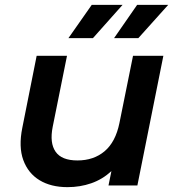

<svg xmlns="http://www.w3.org/2000/svg" viewBox="-20 -764 721 791"><path d="M258 7Q190 7 143 -21.5Q96 -50 76 -104.5Q56 -159 72 -238L131 -534H256L197 -241Q184 -175 209 -139Q234 -103 299 -103Q366 -103 411 -141Q456 -179 472 -257L528 -534H653L546 0H427L439 -59Q402 -25 356 -9Q310 7 258 7ZM262 -607 358 -744H485L363 -607ZM450 -607 545 -744H673L550 -607Z"/></svg>

Font: Montserrat SemiBold
Style: Italic
Weight: 600
Italic angle: -11.3°
Designer: Julieta Ulanovsky
Foundry: Julieta Ulanovsky
Version: Version 9.000; ttfautohint (v1.8.4.7-5d5b)